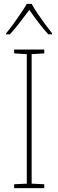

<svg xmlns="http://www.w3.org/2000/svg" viewBox="-20 -969 300 989"><path d="M208 0H53V-20L118 -23V-690L53 -694V-714H208V-694L143 -690V-23L208 -20ZM143 -949Q155 -927 174.5 -898Q194 -869 214 -842Q234 -815 248 -798V-792H229Q204 -819 177.5 -854Q151 -889 131 -918Q110 -890 83 -854.5Q56 -819 31 -792H12V-798Q28 -817 48 -844.5Q68 -872 87 -900Q106 -928 118 -949Z"/></svg>

Font: Noto Sans Lao Looped SemiCondensed Thin
Style: Regular
Weight: 100
Width: 4
Designer: Mark Frömberg, Ben Mitchell
Foundry: The Fontpad Ltd
Version: Version 1.002; ttfautohint (v1.8.4.7-5d5b)